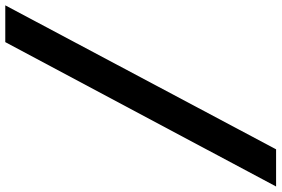

<svg xmlns="http://www.w3.org/2000/svg" viewBox="-220 -604 1040 709"><g transform="rotate(-90 299.5 -250.0)"><path d="M498 -750H633.8L102.1 250H-35.2Z"/></g></svg>

Font: Oakes Grotesk
Style: Bold
Weight: 700
Designer: Samuel Oakes
Foundry: Samuel Oakes
Version: Version 1.0 | wf-rip DC20170320